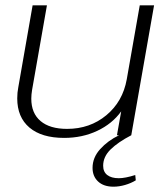

<svg xmlns="http://www.w3.org/2000/svg" viewBox="-20 -510 628 724"><path d="M490 150 492 170Q474 181 451.5 187.5Q429 194 408 194Q371 194 350 174.5Q329 155 329 123Q329 84 358 52Q387 20 429 0H421L437 -90Q403 -43 346.5 -16.5Q290 10 222 10Q137 10 91 -29Q45 -68 45 -139Q45 -161 49 -181L103 -490H157L101 -171Q98 -153 98 -138Q98 -83 133 -53.5Q168 -24 233 -24Q319 -24 381 -75.5Q443 -127 458 -211L507 -490H561L475 0Q425 26 397 53.5Q369 81 369 115Q369 138 384.5 150Q400 162 428 162Q452 162 490 150Z"/></svg>

Font: Fahkwang ExtraLight
Style: Italic
Weight: 275
Italic angle: -10°
Designer: Suppakit Chalermlarp | Katatrad Co.,Ltd.
Foundry: Cadson Demak Co.,Ltd.
Version: Version 1.000; ttfautohint (v1.6)